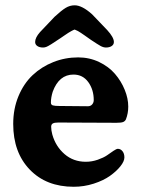

<svg xmlns="http://www.w3.org/2000/svg" viewBox="-20 -696 540 731"><path d="M210.4 -550.8Q166.5 -521 156.7 -517.6Q150.4 -515.1 144 -515.1Q130.4 -515.1 122.1 -520.8Q113.8 -526.4 113.8 -536.1Q113.8 -552.7 132.3 -573.7L188 -632.3Q213.9 -656.2 230 -666Q246.1 -675.8 264.2 -675.8Q292.5 -675.8 330.6 -641.6L388.2 -581.5Q413.6 -553.7 413.6 -536.1Q413.6 -526.4 405.3 -520.8Q397 -515.1 383.3 -515.1Q373.5 -515.1 362.5 -521.2Q351.6 -527.3 326.7 -543.9Q320.3 -548.3 316.9 -550.8Q311.5 -554.7 302 -561.3Q292.5 -567.9 287.8 -571Q283.2 -574.2 276.6 -577.9Q270 -581.5 264.2 -583.5Q258.3 -581.5 251.5 -577.6Q244.6 -573.7 240.2 -571Q235.8 -568.4 225.3 -561Q214.8 -553.7 210.4 -550.8ZM277.8 -477.5Q320.3 -477.5 357.2 -460Q394 -442.4 417.7 -414.8Q441.4 -387.2 454.8 -354.2Q468.3 -321.3 468.3 -290Q468.3 -264.6 459.5 -241.7Q456.1 -234.4 448.7 -231.4Q441.4 -228.5 423.3 -228.5L201.7 -229.5Q187 -229.5 180.9 -225.8Q174.8 -222.2 174.8 -213.4Q174.8 -199.7 179.2 -183.6Q191.9 -138.7 225.6 -109.4Q259.3 -80.1 306.6 -80.1Q330.1 -80.1 352.3 -87.9Q374.5 -95.7 387.5 -104.7Q400.4 -113.8 411.9 -121.6Q423.3 -129.4 428.7 -129.4Q439 -129.4 446.3 -120.4Q453.6 -111.3 453.6 -96.7Q453.6 -82 438.5 -63Q423.3 -43.9 398.7 -26.4Q374 -8.8 336.9 3.2Q299.8 15.1 260.7 15.1Q156.2 15.1 93.3 -50.3Q30.3 -115.7 30.3 -224.1Q30.3 -281.7 50.3 -329.8Q70.3 -377.9 104.2 -409.9Q138.2 -441.9 183.1 -459.7Q228 -477.5 277.8 -477.5ZM313 -291.5Q324.2 -291 330.6 -298.1Q336.9 -305.2 336.9 -314.9Q336.9 -354.5 316.2 -383.3Q295.4 -412.1 259.8 -412.1Q204.6 -412.1 180.7 -346.7Q173.8 -324.7 173.8 -305.2Q173.8 -296.9 181.4 -294.7Q189 -292.5 206.5 -292.5Z"/></svg>

Font: Cooper*
Style: Bold
Weight: 700
Designer: Owen Earl
Foundry: indestructible type*
Version: Version 0.001